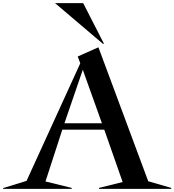

<svg xmlns="http://www.w3.org/2000/svg" viewBox="-145 -1209 1116 1229"><path d="M387.5 -1188.8 520 -930 515 -927.5 207.5 -1188.8ZM-125 -5 25 -51.2 368.8 -803.8 352.5 -847.5 485 -906.2 803.8 -48.8 951.2 -6.2V0H488.8V-6.2L640 -43.8L522.5 -378.8H253.8L146.2 -47.5L313.8 -6.2V0H-125ZM507.5 -420 385 -762.5 267.5 -420Z"/></svg>

Font: Equateur
Style: Regular
Weight: 400
Designer: Ange Degheest & Eugénie Bidaut
Foundry: Velvetyne Type Foundry
Version: Version 1.000;FEAKit 1.0